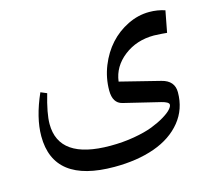

<svg xmlns="http://www.w3.org/2000/svg" viewBox="-91 -441 940 839"><g transform="rotate(-15 379.0 -21.5)"><path d="M328.6 285.6Q53.7 285.6 53.7 73.7Q53.7 -9.8 99.6 -113.3L127.4 -101.6Q102.5 -16.1 102.5 31.2Q102.5 191.9 335.4 191.9Q392.6 191.9 443.1 183.1Q493.7 174.3 527.1 161.4Q560.5 148.4 585.2 133.5Q609.9 118.7 621.1 106.2Q632.3 93.8 632.3 85.4Q632.3 73.2 598.6 64.9L433.6 24.9Q392.1 14.6 392.1 -42.5Q392.1 -99.6 413.3 -152.6Q434.6 -205.6 469.5 -244.1Q504.4 -282.7 551.8 -305.9Q599.1 -329.1 649.4 -329.1Q686.5 -329.1 720.2 -317.9L701.7 -220.7L679.2 -222.7Q653.8 -224.6 643.1 -224.6Q564 -224.6 507.1 -180.4Q450.2 -136.2 441.9 -69.8L623.5 -24.4Q680.2 -10.3 680.2 42Q680.2 118.2 635 173.8Q589.8 229.5 511 257.6Q432.1 285.6 328.6 285.6Z"/></g></svg>

Font: Parastoo FD
Style: FD
Weight: 400
Foundry: Saber Rastikerdar (saber.rastikerdar@gmail.com)
Version: Version 2.0.1